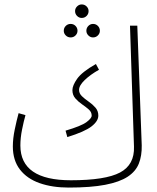

<svg xmlns="http://www.w3.org/2000/svg" viewBox="-20 -826 708 867"><path d="M290 21Q216 21 159 1Q102 -19 70 -60.5Q38 -102 38 -165Q38 -200 46.5 -241Q55 -282 64 -315L95 -306Q87 -278 79.5 -240.5Q72 -203 72 -169Q72 -12 300 -12Q456 -12 522 -47Q588 -82 585 -164L567 -710H600L620 -170Q621 -123 607 -87.5Q593 -52 556.5 -28Q520 -4 455 8.5Q390 21 290 21ZM284 -207 276 -236Q347 -257 370.5 -274.5Q394 -292 394 -304Q394 -320 381 -331.5Q368 -343 350.5 -355Q333 -367 320 -382Q307 -397 307 -419Q307 -440 328.5 -470.5Q350 -501 413 -537L427 -511Q388 -489 362.5 -464.5Q337 -440 337 -420Q337 -404 350 -391.5Q363 -379 380.5 -367Q398 -355 411 -340Q424 -325 424 -304Q424 -279 393 -255Q362 -231 284 -207ZM349 -745Q337 -745 328 -754Q319 -763 319 -776Q319 -788 328 -797Q337 -806 349 -806Q362 -806 371 -797Q380 -788 380 -776Q380 -763 371 -754Q362 -745 349 -745ZM299 -657Q286 -657 277 -666Q268 -675 268 -687Q268 -700 277 -709Q286 -718 299 -718Q312 -718 321 -709Q330 -700 330 -687Q330 -675 321 -666Q312 -657 299 -657ZM400 -657Q388 -657 379 -666Q370 -675 370 -687Q370 -700 379 -709Q388 -718 400 -718Q413 -718 422 -709Q431 -700 431 -687Q431 -675 422 -666Q413 -657 400 -657Z"/></svg>

Font: Noto Sans Arabic ExtCond ExtLt
Style: Regular
Weight: 200
Width: 2
Designer: Monotype Design Team, Nadine Chahine, Nizar Qandah and Khaled Hosny
Foundry: Monotype Imaging Inc.
Version: Version 2.012; ttfautohint (v1.8.4.7-5d5b)